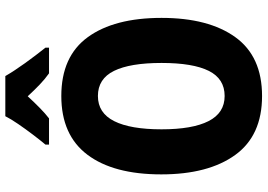

<svg xmlns="http://www.w3.org/2000/svg" viewBox="-158 -812 980 703"><g transform="rotate(-90 331.5 -460.0)"><path d="M618 -358Q618 -186 547.5 -88Q477 10 332 10Q187 10 116 -88.5Q45 -187 45 -359Q45 -534 117 -629.5Q189 -725 332 -725Q477 -725 547.5 -628Q618 -531 618 -358ZM210 -358Q210 -245 240 -186Q270 -127 332 -127Q395 -127 424 -185Q453 -243 453 -358Q453 -473 424 -532Q395 -591 332 -591Q270 -591 240 -531.5Q210 -472 210 -358ZM405 -930Q424 -897 452.5 -857.5Q481 -818 509 -783V-770H415Q395 -784 374.5 -803.5Q354 -823 331 -848Q308 -823 287.5 -803Q267 -783 250 -770H154V-783Q170 -802 190.5 -829Q211 -856 229.5 -883Q248 -910 258 -930Z"/></g></svg>

Font: Noto Sans Condensed ExtraBold
Style: Regular
Weight: 800
Width: 3
Designer: Monotype Design Team
Foundry: Monotype Imaging Inc.
Version: Version 2.013; ttfautohint (v1.8.4.7-5d5b)